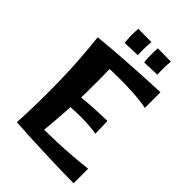

<svg xmlns="http://www.w3.org/2000/svg" viewBox="-272 -1064 1183 1183"><g transform="rotate(45 319.0 -472.5)"><path d="M89 -14Q93 -94 94.5 -168Q96 -242 95.5 -312.5Q95 -383 92.5 -452Q90 -521 84.5 -591.5Q79 -662 71 -736L260 -727Q262 -643 262.5 -574Q263 -505 262 -443Q261 -381 257.5 -319Q254 -257 248.5 -189Q243 -121 235 -38ZM602 5Q560 5 496.5 3.5Q433 2 360.5 -0.5Q288 -3 217 -6.5Q146 -10 89 -14L136 -102Q180 -99 236 -99.5Q292 -100 354.5 -102.5Q417 -105 480.5 -110Q544 -115 602 -122ZM481 -306Q419 -316 346.5 -316Q274 -316 184 -308L183 -393Q263 -404 340 -408.5Q417 -413 478 -414ZM584 -634Q525 -645 462.5 -648.5Q400 -652 341.5 -651.5Q283 -651 235.5 -648.5Q188 -646 159 -644L71 -736Q106 -740 158.5 -744.5Q211 -749 271 -753Q331 -757 390.5 -760.5Q450 -764 500.5 -766.5Q551 -769 584 -770ZM213 -829Q209 -857 209 -890.5Q209 -924 211 -950L326 -949Q323 -920 322.5 -891Q322 -862 324 -833ZM383 -829Q379 -857 379 -890.5Q379 -924 381 -950L496 -949Q493 -920 492.5 -891Q492 -862 494 -833Z"/></g></svg>

Font: Marhey Light Medium
Style: Regular
Weight: 500
Version: Version 1.000